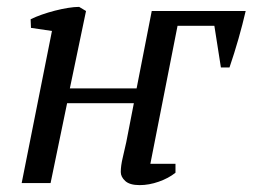

<svg xmlns="http://www.w3.org/2000/svg" viewBox="-20 -532 734 558"><path d="M694 -500Q685 -461 673 -419Q661 -377 647 -336H622L603 -457H496L417 -56H490V-30Q470 -14 441.5 -4Q413 6 386 6Q357 6 344 -6Q331 -18 331 -32Q331 -50 336.5 -73Q342 -96 347 -119L369 -232H175L127 0H43L131 -442L70 -451L69 -476Q83 -483 101.5 -489.5Q120 -496 139.5 -501Q159 -506 177.5 -509Q196 -512 210 -512L230 -500L183 -275H377L421 -500Z"/></svg>

Font: PTSerifItalic
Style: Italic
Weight: 400
Italic angle: -12°
Designer: A.Korolkova, O.Umpeleva, V.Yefimov
Foundry: ParaType Ltd
Version: Version 1.000W OFL